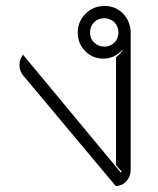

<svg xmlns="http://www.w3.org/2000/svg" viewBox="-20 -613 527 642"><path d="M58 -360Q45 -376 45 -396Q45 -415 57 -430L384 -36L387 -39L368 -61V-422Q382 -432 390 -445L389 -446Q363 -417 325 -417Q290 -417 265 -442Q240 -467 240 -504Q240 -541 266 -567Q292 -593 329 -593Q367 -593 392 -567Q417 -541 417 -501V-47Q417 -23 402.5 -7Q388 9 367 9ZM376 -504Q376 -525 362.5 -538.5Q349 -552 329 -552Q308 -552 294.5 -538.5Q281 -525 281 -504Q281 -484 295 -470.5Q309 -457 329 -457Q349 -457 362.5 -470.5Q376 -484 376 -504Z"/></svg>

Font: K2D Thin
Style: Regular
Weight: 100
Designer: Katatrad Aksorn Co.,Ltd.
Foundry: Cadson Demak Co.,Ltd.
Version: Version 1.000; ttfautohint (v1.6)